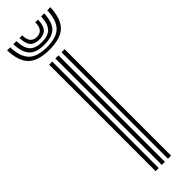

<svg xmlns="http://www.w3.org/2000/svg" viewBox="-288 -762 765 765"><g transform="rotate(-45 95.0 -379.0)"><path d="M121 0V-600H138.5V0ZM51.2 0V-600H68.8V0ZM86.2 0V-600H103.8V0ZM94.8 -640.8Q32 -640.8 3.8 -668.1Q-24.5 -695.5 -27 -758.5H-9.8Q-7.5 -703 16.9 -679.1Q41.2 -655.2 94.8 -655.2Q148.2 -655.2 172.5 -679.1Q196.8 -703 199.2 -758.5H216.8Q213.8 -695.5 185.5 -668.1Q157.2 -640.8 94.8 -640.8ZM94.8 -669.5Q50 -669.5 29.9 -690.1Q9.8 -710.8 7.8 -758.5H25.2Q26.8 -718.5 42.9 -701.1Q59 -683.8 94.8 -683.8Q130.5 -683.8 146.6 -701.1Q162.8 -718.5 164.5 -758.5H181.8Q179.8 -710.8 159.5 -690.1Q139.2 -669.5 94.8 -669.5ZM94.8 -698.2Q68 -698.2 55.9 -712.2Q43.8 -726.2 42.8 -758.5H58Q58.2 -712.5 94.8 -712.5Q131.8 -712.5 131.5 -758.5H147Q145.8 -726.2 133.6 -712.2Q121.5 -698.2 94.8 -698.2Z"/></g></svg>

Font: Big Shoulders Inline Display SemiBold
Style: Regular
Weight: 600
Designer: Patric King
Foundry: XO Type Co
Version: Version 1.000